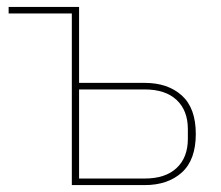

<svg xmlns="http://www.w3.org/2000/svg" viewBox="-20 -536 640 556"><path d="M188 -497H5V-516H209V-296H399Q466 -296 506.5 -259.5Q547 -223 547 -148Q547 -73 506.5 -36.5Q466 0 399 0H188ZM399 -19Q459 -19 491.5 -49.5Q524 -80 524 -134V-162Q524 -216 491.5 -246.5Q459 -277 399 -277H209V-19Z"/></svg>

Font: IBM Plex Mono Thin
Style: Regular
Weight: 100
Monospace: yes
Designer: Mike Abbink, Paul van der Laan, Pieter van Rosmalen
Foundry: Bold Monday
Version: Version 2.3